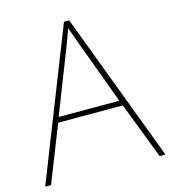

<svg xmlns="http://www.w3.org/2000/svg" viewBox="-107 -803 792 890"><g transform="rotate(-15 288.5 -358.0)"><path d="M445 -271H135L28 0H0L282 -716H307L577 0H549ZM325 -594 293 -682 271 -621 260 -593 144 -296H435Z"/></g></svg>

Font: Noto Sans UI Thin
Style: Regular
Weight: 250
Designer: Monotype Design Team
Foundry: Monotype Imaging Inc.
Version: Version 1.001